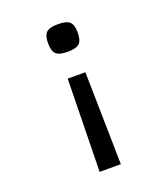

<svg xmlns="http://www.w3.org/2000/svg" viewBox="-147 -736 893 1021"><g transform="rotate(-20 300.0 -225.0)"><path d="M240 182 250 -342H350L360 182ZM300 -476Q252 -476 234 -493Q216 -510 216 -554Q216 -598 234 -615Q252 -632 300 -632Q348 -632 366 -615Q384 -598 384 -554Q384 -510 366 -493Q348 -476 300 -476Z"/></g></svg>

Font: Victor Mono
Style: Bold
Weight: 700
Monospace: yes
Designer: Rune Bjørnerås
Version: Version 1.561;gftools[0.9.30]